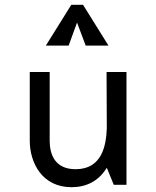

<svg xmlns="http://www.w3.org/2000/svg" viewBox="-20 -770 650 800"><path d="M424 -470 425 -234C422 -163 405 -65 295 -65C207 -65 187 -129 187 -184V-470H104V-184C104 -91 156 10 278 10C338 10 390 -14 425 -71L454 0H507V-470ZM432 -580 326 -750H277L171 -580H266L301 -676L337 -580Z"/></svg>

Font: Necto Mono
Style: Regular
Weight: 400
Designer: Marco Condello
Foundry: Collletttivo
Version: Version 1.300;Glyphs 3.2 (3217)